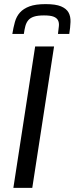

<svg xmlns="http://www.w3.org/2000/svg" viewBox="-20 -914 363 934"><path d="M40 0ZM45 0 151 -688H243L137 0ZM40 -749Q45 -780 52.5 -807Q60 -834 77 -853Q94 -872 123.5 -883Q153 -894 202 -894Q251 -894 277 -883Q303 -872 313.5 -853Q324 -834 323 -807Q322 -780 317 -749H262Q265 -771 266.5 -787.5Q268 -804 262 -815.5Q256 -827 240.5 -833Q225 -839 194 -839Q163 -839 145 -833Q127 -827 117.5 -815.5Q108 -804 103.5 -787.5Q99 -771 96 -749Z"/></svg>

Font: Azeri Sans
Style: Italic
Weight: 400
Designer: Hector Gatti & Omnibus-Type (original fonts) / Cristiano Sobral (main changes and remastering)
Foundry: Omnibus-Type
Version: Version 0.07;August 21, 2020;FontCreator 13.0.0.2681 64-bit;